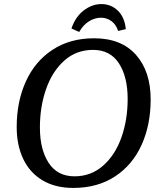

<svg xmlns="http://www.w3.org/2000/svg" viewBox="-20 -908 798 943"><path d="M62 -284Q62 -409 107 -508Q152 -607 238 -663.5Q324 -720 442 -720Q576 -720 648 -638.5Q720 -557 720 -420Q720 -295 675.5 -196.5Q631 -98 545 -41.5Q459 15 340 15Q251 15 188.5 -22.5Q126 -60 94 -127.5Q62 -195 62 -284ZM607 -422Q607 -531 564 -597Q521 -663 437 -663Q355 -663 296 -610.5Q237 -558 206.5 -471Q176 -384 176 -282Q176 -174 219 -108Q262 -42 346 -42Q427 -42 486.5 -94.5Q546 -147 576.5 -233.5Q607 -320 607 -422ZM478 -888Q525 -888 558.5 -856Q592 -824 598 -765L560 -756Q550 -788 527 -804.5Q504 -821 476 -821Q445 -821 416.5 -803Q388 -785 369 -751L331 -768Q350 -825 391 -856.5Q432 -888 478 -888Z"/></svg>

Font: Andada Pro Medium
Style: Italic
Weight: 500
Italic angle: -7°
Designer: Carolina Giovagnoli
Foundry: Huerta Tipografica
Version: Version 3.005; ttfautohint (v1.8.4)